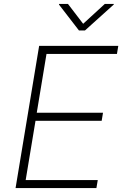

<svg xmlns="http://www.w3.org/2000/svg" viewBox="-20 -962 628 982"><path d="M59.6 0 180.2 -727.5H585L578.1 -686H217.8L168 -385.3H506.8L500 -344.2H161.6L111.3 -41H480L473.1 0ZM327.6 -941.9 405.3 -840.3 516.1 -941.9H562.5L561.5 -938.5L414.6 -806.2H383.8L281.7 -938.5L282.2 -941.9Z"/></svg>

Font: Inter Extra Light
Style: Italic
Weight: 200
Italic angle: -9.39999°
Designer: Rasmus Andersson
Foundry: rsms
Version: Version 4.000;git-3c8e0fc